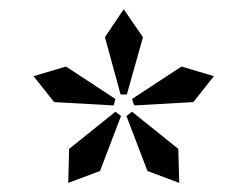

<svg xmlns="http://www.w3.org/2000/svg" viewBox="-20 -736 540 419"><path d="M198.2 -362.8 128.9 -336.9 130.9 -411.1 231.9 -492.2 244.1 -482.9ZM228 -505.9 98.1 -513.2 53.2 -569.8 124 -590.8 231.9 -520ZM301.8 -362.8 255.9 -482.9 268.1 -492.2 369.1 -411.1 371.1 -336.9ZM256.8 -529.8H243.2L209 -654.8L250 -715.8L292 -654.8ZM401.9 -513.2 272.9 -505.9 268.1 -520 376 -590.8 446.8 -569.8Z"/></svg>

Font: Charis SIL APac
Style: Regular
Weight: 400
Foundry: SIL International
Version: Version 5.000